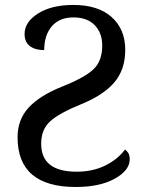

<svg xmlns="http://www.w3.org/2000/svg" viewBox="-20 -744 584 774"><path d="M483.9 -141.1Q492.2 -135.7 497.6 -126.5Q502.9 -117.2 502.9 -102.1Q502.9 -57.1 442.6 -23.7Q382.3 9.8 285.2 9.8Q168.5 9.8 109.6 -40.3Q50.8 -90.3 50.8 -190.9Q50.8 -261.7 95.5 -310.3Q140.1 -358.9 231.2 -395.3Q322.3 -431.6 357.2 -465.1Q392.1 -498.5 392.1 -560.1Q392.1 -610.8 362.1 -642.3Q332 -673.8 275.9 -673.8Q219.2 -673.8 188.7 -637.7Q158.2 -601.6 158.2 -542Q121.6 -542 100.3 -558.3Q79.1 -574.7 79.1 -606.9Q79.1 -655.3 133.5 -689.7Q188 -724.1 275.9 -724.1Q375 -724.1 429.9 -675.3Q484.9 -626.5 484.9 -543Q484.9 -463.4 440.9 -411.9Q397 -360.4 307.4 -324Q217.8 -287.6 181.9 -254.6Q146 -221.7 146 -165Q146 -107.9 181.9 -79.8Q217.8 -51.8 289.1 -51.8Q353 -51.8 403.3 -76.2Q453.6 -100.6 483.9 -141.1Z"/></svg>

Font: Droid Serif
Style: Regular
Weight: 400
Designer: Monotype Design team
Foundry: Monotype Imaging Inc.
Version: Version 1.03